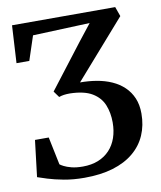

<svg xmlns="http://www.w3.org/2000/svg" viewBox="-84 -810 742 887"><g transform="rotate(-10 287.0 -367.0)"><path d="M241 9Q188.5 9 144.8 0.8Q101 -7.5 70.2 -17.2Q39.5 -27 25 -32L45.5 -203H110L137 -72.5Q141.5 -68.5 154.5 -61.8Q167.5 -55 189.5 -49.2Q211.5 -43.5 242.5 -43.5Q283 -43.5 314.8 -56.2Q346.5 -69 368.5 -92.5Q390.5 -116 401.8 -148.8Q413 -181.5 413 -220.5Q413 -266 398 -303Q383 -340 345.8 -362.5Q308.5 -385 241.5 -386.5Q226 -386.5 213.5 -384.8Q201 -383 190 -379L169 -408L327 -613.5L388 -691L120.5 -680.5L83 -567H23L33 -743H517L533 -698L296.5 -428.5Q316 -428.5 335.2 -427Q354.5 -425.5 372.5 -422.5Q412 -416 444.5 -401.5Q477 -387 500.8 -364.2Q524.5 -341.5 537.8 -310.2Q551 -279 551 -238Q551 -182.5 531.2 -137Q511.5 -91.5 472.2 -58.8Q433 -26 375.2 -8.5Q317.5 9 241 9Z"/></g></svg>

Font: Merriweather 48pt SemiBold
Style: Regular
Weight: 600
Version: Version 2.100